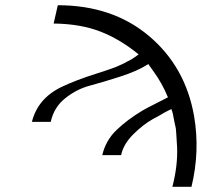

<svg xmlns="http://www.w3.org/2000/svg" viewBox="-20 -715 802 734"><path d="M102 -249V-248Q101 -246 101 -245Q122 -337 214 -382Q270 -409 353 -435L378 -443L421 -458Q431 -463 439 -466Q444 -468 450 -471Q456 -474 458 -475Q460 -476 466 -479.5Q472 -483 475 -484Q479 -486 485.5 -490Q492 -494 493 -495L510 -507Q438 -566 362 -595Q286 -624 185 -625L201 -695Q410 -695 549.5 -577.5Q689 -460 722 -271Q745 -137 712 -1H639Q660 -82 657 -153Q653 -223 652 -225L646 -253Q641 -285 635 -298L611 -286Q604 -282 587 -272Q585 -271 563 -259Q526 -238 489 -201Q452 -164 443 -122H371Q384 -178 425 -217.5Q466 -257 524 -292Q541 -302 580 -321.5Q619 -341 622 -343Q611 -370 597 -395Q583 -420 565.5 -444Q548 -468 547 -470Q505 -443 437.5 -421.5Q370 -400 321.5 -387Q273 -374 229.5 -339.5Q186 -305 174 -249Z"/></svg>

Font: Coval
Style: ExtraLight Italic
Weight: 200
Foundry: Context Ltd
Version: Version 001.000